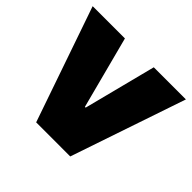

<svg xmlns="http://www.w3.org/2000/svg" viewBox="-140 -714 873 873"><g transform="rotate(45 297.0 -277.5)"><path d="M300.8 -206.5 390.1 -555.2H596.7L408.2 0H189L-2.9 -555.2H204.6L295.9 -206.5Z"/></g></svg>

Font: Estedad-FD Black
Style: Regular
Weight: 900
Designer: Amin Abedi
Version: Version 7.3